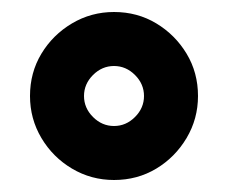

<svg xmlns="http://www.w3.org/2000/svg" viewBox="-20 -750 380 320"><path d="M170 -450Q132 -450 100 -469Q68 -488 49 -520Q30 -552 30 -590Q30 -629 49 -660.5Q68 -692 100 -711Q132 -730 170 -730Q209 -730 240.5 -711Q272 -692 291 -660.5Q310 -629 310 -590Q310 -552 291 -520Q272 -488 240.5 -469Q209 -450 170 -450ZM170 -540Q190 -540 205 -555Q220 -570 220 -590Q220 -610 205 -625Q190 -640 170 -640Q150 -640 135 -625Q120 -610 120 -590Q120 -570 135 -555Q150 -540 170 -540Z"/></svg>

Font: Rowdies
Style: Bold
Weight: 700
Designer: Jaikishan Patel
Version: Version 1.000; ttfautohint (v1.8.3)